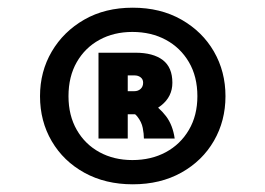

<svg xmlns="http://www.w3.org/2000/svg" viewBox="-20 -762 690 499"><path d="M282 -465V-525H329Q339 -525 345.5 -531Q352 -537 352 -547Q352 -556 345.5 -561Q339 -566 330 -566H282V-625H332Q378 -625 403 -606Q428 -587 428 -547Q428 -511 399 -488Q370 -465 332 -465ZM236 -402V-625H312V-402ZM354 -402Q354 -414 351 -429.5Q348 -445 337 -459Q326 -473 301 -478L366 -501Q394 -483 411.5 -460Q429 -437 434 -402ZM325 -283Q254 -283 199.5 -313Q145 -343 114.5 -395Q84 -447 84 -512Q84 -576 114.5 -628Q145 -680 199 -711Q253 -742 325 -742Q397 -742 451.5 -711Q506 -680 536 -628Q566 -576 566 -512Q566 -448 536 -396Q506 -344 451.5 -313.5Q397 -283 325 -283ZM324 -346Q373 -346 411 -366.5Q449 -387 471 -424.5Q493 -462 493 -512Q493 -563 471 -600.5Q449 -638 411 -658.5Q373 -679 324 -679Q276 -679 238.5 -658.5Q201 -638 179.5 -600.5Q158 -563 158 -512Q158 -462 179.5 -424.5Q201 -387 238.5 -366.5Q276 -346 324 -346Z"/></svg>

Font: Azeret Mono Thin Black
Style: Regular
Weight: 900
Version: Version 1.002